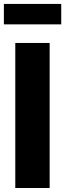

<svg xmlns="http://www.w3.org/2000/svg" viewBox="-21 -943 328 963"><path d="M228 -727.5V0H55.7V-727.5ZM286.1 -923.3V-820.8H-1.5V-923.3Z"/></svg>

Font: Inter 16pt ExtraBold
Style: Regular
Weight: 800
Version: Version 4.001;git-66647c0bb